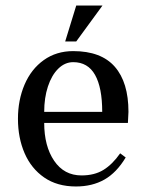

<svg xmlns="http://www.w3.org/2000/svg" viewBox="-20 -665 528 695"><path d="M45 -235Q45 -303 69 -359Q93 -415 138.5 -447.5Q184 -480 245 -480Q346 -480 395.5 -423.5Q445 -367 445 -260L443 -220H140Q140 -136 176 -83Q212 -30 275 -30Q322 -30 354.5 -50Q387 -70 415 -110L435 -95Q402 -40 358 -15Q314 10 255 10Q187 10 140 -22.5Q93 -55 69 -110.5Q45 -166 45 -235ZM350 -260Q350 -348 324 -394Q298 -440 245 -440Q215 -440 191 -416.5Q167 -393 153.5 -352Q140 -311 140 -260ZM216 -515 256 -645H351L256 -515Z"/></svg>

Font: Philosopher
Style: Regular
Weight: 400
Designer: Jovanny Lemonad
Foundry: Jovanny Lemonad
Version: Version 2.000